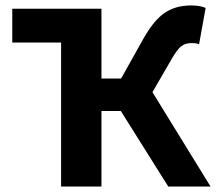

<svg xmlns="http://www.w3.org/2000/svg" viewBox="-20 -684 792 704"><path d="M204 0V-528H25V-652H352V-396H424L508 -546Q546 -612 585.5 -638Q625 -664 681 -664Q695 -664 709 -662Q723 -660 734 -655L710 -522Q702 -525 694.5 -525.5Q687 -526 682 -526Q659 -526 644 -514Q629 -502 609 -467L539 -346L752 0H597L423 -277H352V0Z"/></svg>

Font: Giro Regular
Style: Bold
Weight: 700
Designer: Paul D. Hunt
Foundry: Adobe Systems Incorporated
Version: Version 1.000;PS 1.0;hotconv 1.0.88;makeotf.lib2.5.647800